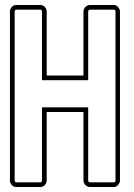

<svg xmlns="http://www.w3.org/2000/svg" viewBox="-20 -753 541 773"><path d="M343 -19H438Q445 -19 445 -27V-706Q445 -714 438 -714H343Q335 -714 335 -706V-430H149V-706Q149 -714 142 -714H46Q39 -714 39 -706V-27Q39 -19 46 -19H142Q149 -19 149 -27V-321H335V-27Q335 -19 343 -19ZM316 -302H168V-27Q168 -16 160.5 -8Q153 0 142 0H46Q35 0 27.5 -8Q20 -16 20 -27V-706Q20 -717 27.5 -725Q35 -733 46 -733H142Q153 -733 160.5 -725Q168 -717 168 -706V-449H316V-706Q316 -717 324 -725Q332 -733 343 -733H438Q448 -733 455.5 -724.5Q463 -716 463 -706V-27Q463 -17 455.5 -8.5Q448 0 438 0H343Q332 0 324 -8Q316 -16 316 -27Z"/></svg>

Font: RonaldsonGothicLicht
Style: Regular
Weight: 400
Designer: Mr. Robertson for MacKellar, Smiths & Jordan Co. Philadelphia
Foundry: CAT-Fonts Peter Wiegel
Version: 1.000